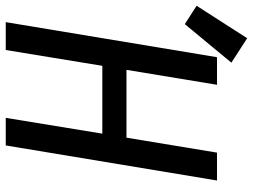

<svg xmlns="http://www.w3.org/2000/svg" viewBox="-154 -754 880 668"><g transform="rotate(90 286.0 -420.0)"><path d="M29 0 151 -735H247L195 -420H431L483 -735H580L458 0H362L417 -336H181L126 0ZM36 -623 -28 -664 85 -840 170 -785Z"/></g></svg>

Font: Iosevka Curly Medium Extended
Style: Italic
Weight: 500
Width: 7
Italic angle: -9°
Monospace: yes
Designer: Belleve Invis
Foundry: Belleve Invis
Version: Version 11.1.0; ttfautohint (v1.8.3)